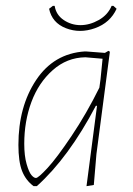

<svg xmlns="http://www.w3.org/2000/svg" viewBox="-20 -633 454 657"><path d="M368 -613 379 -603Q357 -555 305 -536.5Q253 -518 205.5 -536.5Q158 -555 148 -603L161 -613H167Q172 -582 198 -564.5Q224 -547 255.5 -547Q287 -547 318 -564.5Q349 -582 362 -613ZM270 -457H274L339 -452L351 -459L356 -456L310 -106L301 0L276 4L312 -271H308Q215 -94 106 4H95Q68 -16 55.5 -48Q43 -80 43 -137Q43 -268 103.5 -359Q164 -450 270 -457ZM63 -141Q63 -100 71 -72Q79 -44 87.5 -34Q96 -24 103 -24Q111 -24 142.5 -58Q174 -92 225 -168Q276 -244 320 -333L324 -362L331 -432L272 -437Q209 -436 160.5 -393Q112 -350 87.5 -284Q63 -218 63 -141Z"/></svg>

Font: Alegreya Sans SC Thin
Style: Italic
Weight: 100
Italic angle: -7°
Designer: Juan Pablo del Peral
Foundry: Huerta Tipografica
Version: Version 2.007